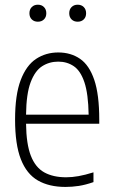

<svg xmlns="http://www.w3.org/2000/svg" viewBox="-20 -766 468 796"><path d="M251.5 9Q183.5 9 137 -17.8Q90.5 -44.5 66.5 -105.8Q42.5 -167 42.5 -270.5Q42.5 -373 65.8 -434Q89 -495 129.5 -521.8Q170 -548.5 221.5 -548.5Q273.5 -548.5 311.8 -522.2Q350 -496 370.8 -435Q391.5 -374 391.5 -270V-253H88Q89 -168.5 108 -120Q127 -71.5 163.8 -51.2Q200.5 -31 254.5 -31Q278.5 -31 305.5 -35.8Q332.5 -40.5 367.5 -51.5V-11Q334.5 0.5 306.5 4.8Q278.5 9 251.5 9ZM221.5 -510.5Q184.5 -510.5 154.8 -491.5Q125 -472.5 107 -424.8Q89 -377 88 -290.5H347.5Q346 -377 330 -424.8Q314 -472.5 286 -491.5Q258 -510.5 221.5 -510.5ZM302 -676Q286.5 -676 276.8 -685.5Q267 -695 267 -711Q267 -727 276.8 -736.8Q286.5 -746.5 302 -746.5Q317.5 -746.5 327.2 -736.8Q337 -727 337 -711Q337 -695 327.2 -685.5Q317.5 -676 302 -676ZM137 -676Q121.5 -676 111.8 -685.5Q102 -695 102 -711Q102 -727 111.8 -736.8Q121.5 -746.5 137 -746.5Q152.5 -746.5 162.2 -736.8Q172 -727 172 -711Q172 -695 162.2 -685.5Q152.5 -676 137 -676Z"/></svg>

Font: Encode Sans Condensed ExtraLight
Style: Regular
Weight: 200
Width: 3
Designer: Multiple Designers
Foundry: Impallari Type
Version: Version 3.000; ttfautohint (v1.8.3) -l 8 -r 50 -G 200 -x 14 